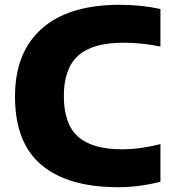

<svg xmlns="http://www.w3.org/2000/svg" viewBox="-20 -770 718 800"><path d="M472 10Q263.5 10 153 -82.5Q42.5 -175 42.5 -368Q42.5 -552 154.5 -651Q266.5 -750 478.5 -750Q569 -750 648.5 -732.5V-576Q612 -583.5 574 -587.8Q536 -592 494.5 -592Q365.5 -592 305.8 -538.2Q246 -484.5 246 -370Q246 -253.5 305 -200.8Q364 -148 487 -148Q529 -148 569.2 -153.8Q609.5 -159.5 648.5 -169.5V-13Q610 -2.5 564.2 3.8Q518.5 10 472 10Z"/></svg>

Font: Encode Sans Semi Expanded ExtraBold
Style: Regular
Weight: 800
Width: 6
Designer: Multiple Designers
Foundry: Impallari Type
Version: Version 3.000; ttfautohint (v1.8.3) -l 8 -r 50 -G 200 -x 14 